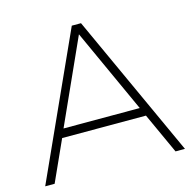

<svg xmlns="http://www.w3.org/2000/svg" viewBox="-103 -802 903 905"><g transform="rotate(-15 348.5 -349.5)"><path d="M644 0 553 -199H144L54 0H8L325 -699H370L690 0ZM162 -241H534L347 -651Z"/></g></svg>

Font: Argentum Sans ExtraLight
Style: Regular
Weight: 275
Designer: Julieta Ulanovsky (Modified by Cristiano Sobral)
Foundry: Julieta Ulanovsky
Version: Version 1.000; ttfautohint (v1.5.65-e2d9)